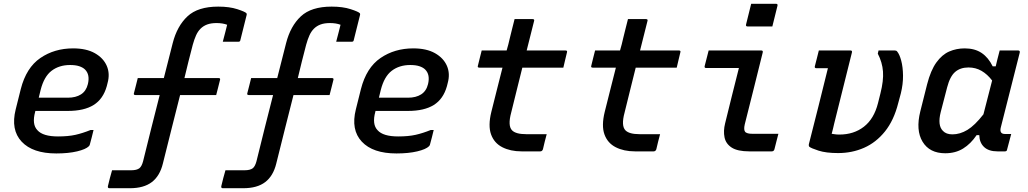

<svg xmlns="http://www.w3.org/2000/svg" viewBox="-20 -801 5440 1016"><path d="M367 -545Q437 -545 482 -519.5Q527 -494 545 -452.5Q563 -411 549 -361L545 -345Q526 -277 475.5 -245.5Q425 -214 339 -214H167L166 -209Q148 -143 178 -112Q207 -79 287 -79Q341 -79 379 -87.5Q417 -96 459 -113H475Q471 -94 465.5 -74.5Q460 -55 455 -35Q454 -31 450 -27Q434 -11 388 0Q342 11 278 11Q153 11 94.5 -51.5Q36 -114 63 -222L90 -330Q119 -443 193.5 -494Q268 -545 367 -545ZM351 -457Q293 -457 253 -426.5Q213 -396 195 -325L185 -284H339Q381 -284 408.5 -301.5Q436 -319 445 -356Q457 -406 430 -433Q419 -444 399.5 -450.5Q380 -457 351 -457Z M573 100H674Q704 100 718 89Q730 79 737 53Q759 -37 781 -124.5Q803 -212 825 -298H697Q685 -298 689 -309Q694 -330 699 -348Q704 -366 709 -388H847Q859 -434 870.5 -480.5Q882 -527 894 -573Q917 -663 972 -714.5Q1027 -766 1135 -766Q1194 -766 1235.5 -752.5Q1277 -739 1284 -731Q1287 -727 1285 -721L1252 -589Q1251 -580 1241 -580H1159L1161 -588Q1168 -614 1172.5 -632Q1177 -650 1182 -670Q1158 -679 1126 -679Q1097 -679 1076.5 -671.5Q1056 -664 1041 -649Q1027 -635 1017.5 -614Q1008 -593 1000 -564Q988 -518 977 -474.5Q966 -431 956 -388H1136Q1148 -388 1144 -377Q1139 -355 1134 -337Q1129 -319 1124 -298H933Q911 -212 889 -124Q867 -36 842 64Q826 130 783.5 162.5Q741 195 667 195H559Q549 195 551 184Q556 162 561.5 141.5Q567 121 573 100Z M1173 100H1274Q1304 100 1318 89Q1330 79 1337 53Q1359 -37 1381 -124.5Q1403 -212 1425 -298H1297Q1285 -298 1289 -309Q1294 -330 1299 -348Q1304 -366 1309 -388H1447Q1459 -434 1470.5 -480.5Q1482 -527 1494 -573Q1517 -663 1572 -714.5Q1627 -766 1735 -766Q1794 -766 1835.5 -752.5Q1877 -739 1884 -731Q1887 -727 1885 -721L1852 -589Q1851 -580 1841 -580H1759L1761 -588Q1768 -614 1772.5 -632Q1777 -650 1782 -670Q1758 -679 1726 -679Q1697 -679 1676.5 -671.5Q1656 -664 1641 -649Q1627 -635 1617.5 -614Q1608 -593 1600 -564Q1588 -518 1577 -474.5Q1566 -431 1556 -388H1736Q1748 -388 1744 -377Q1739 -355 1734 -337Q1729 -319 1724 -298H1533Q1511 -212 1489 -124Q1467 -36 1442 64Q1426 130 1383.5 162.5Q1341 195 1267 195H1159Q1149 195 1151 184Q1156 162 1161.5 141.5Q1167 121 1173 100Z M2167 -545Q2237 -545 2282 -519.5Q2327 -494 2345 -452.5Q2363 -411 2349 -361L2345 -345Q2326 -277 2275.5 -245.5Q2225 -214 2139 -214H1967L1966 -209Q1948 -143 1978 -112Q2007 -79 2087 -79Q2141 -79 2179 -87.5Q2217 -96 2259 -113H2275Q2271 -94 2265.5 -74.5Q2260 -55 2255 -35Q2254 -31 2250 -27Q2234 -11 2188 0Q2142 11 2078 11Q1953 11 1894.5 -51.5Q1836 -114 1863 -222L1890 -330Q1919 -443 1993.5 -494Q2068 -545 2167 -545ZM2151 -457Q2093 -457 2053 -426.5Q2013 -396 1995 -325L1985 -284H2139Q2181 -284 2208.5 -301.5Q2236 -319 2245 -356Q2257 -406 2230 -433Q2219 -444 2199.5 -450.5Q2180 -457 2151 -457Z M2873 -91Q2867 -70 2862.5 -51Q2858 -32 2853 -11Q2849 0 2839 0H2740Q2681 0 2638 -22Q2595 -44 2578.5 -90Q2562 -136 2580 -209Q2595 -268 2609.5 -326.5Q2624 -385 2639 -443H2517Q2505 -443 2509 -454Q2514 -476 2519 -494.5Q2524 -513 2529 -534H2661Q2666 -550 2670 -566.5Q2674 -583 2678 -600Q2684 -626 2690.5 -650.5Q2697 -675 2703 -700H2798Q2810 -700 2806 -689Q2796 -650 2786.5 -611.5Q2777 -573 2767 -534H2972Q2984 -534 2980 -523Q2975 -502 2970.5 -483.5Q2966 -465 2961 -443H2744Q2729 -384 2714.5 -324.5Q2700 -265 2685 -205Q2666 -135 2690 -111Q2710 -91 2764 -91Z M3473 -91Q3467 -70 3462.5 -51Q3458 -32 3453 -11Q3449 0 3439 0H3340Q3281 0 3238 -22Q3195 -44 3178.5 -90Q3162 -136 3180 -209Q3195 -268 3209.5 -326.5Q3224 -385 3239 -443H3117Q3105 -443 3109 -454Q3114 -476 3119 -494.5Q3124 -513 3129 -534H3261Q3266 -550 3270 -566.5Q3274 -583 3278 -600Q3284 -626 3290.5 -650.5Q3297 -675 3303 -700H3398Q3410 -700 3406 -689Q3396 -650 3386.5 -611.5Q3377 -573 3367 -534H3572Q3584 -534 3580 -523Q3575 -502 3570.5 -483.5Q3566 -465 3561 -443H3344Q3329 -384 3314.5 -324.5Q3300 -265 3285 -205Q3266 -135 3290 -111Q3310 -91 3364 -91Z M3730 -534H4008Q4019 -534 4016 -523Q3992 -428 3969 -334Q3946 -240 3921 -143Q3914 -113 3924 -102Q3929 -98 3937.5 -95.5Q3946 -93 3962 -93H4099Q4094 -73 4088.5 -52.5Q4083 -32 4078 -11Q4075 0 4064 0H3945Q3883 0 3852 -20Q3821 -40 3814 -74Q3807 -108 3817 -148Q3836 -224 3853.5 -296Q3871 -368 3890 -441H3717Q3706 -441 3709 -452Q3714 -472 3719.5 -493Q3725 -514 3730 -534ZM3955 -781H4086Q4097 -781 4094 -770L4067 -661H3936Q3925 -661 3928 -672Z M4313 -534H4480Q4491 -534 4488 -523Q4465 -429 4441 -334.5Q4417 -240 4394 -146Q4391 -133 4388 -120Q4385 -107 4381 -93Q4389 -92 4398.5 -90.5Q4408 -89 4422 -89Q4498 -89 4551.5 -130.5Q4605 -172 4626 -255L4639 -307Q4656 -374 4652.5 -422.5Q4649 -471 4625 -517L4629 -534H4714Q4723 -534 4727 -529Q4740 -514 4749 -480Q4758 -446 4758.5 -401Q4759 -356 4747 -307L4733 -255Q4710 -164 4663 -105.5Q4616 -47 4552.5 -19Q4489 9 4415 9Q4351 9 4311 -4Q4271 -17 4262 -25Q4259 -29 4260 -37Q4286 -138 4311 -238.5Q4336 -339 4361 -440H4300Q4289 -440 4292 -451Q4296 -467 4302 -490Q4308 -513 4313 -534Z M5085 -545Q5138 -545 5174 -521Q5210 -497 5233 -450H5249Q5253 -468 5258 -487.5Q5263 -507 5270 -534H5367Q5379 -534 5376 -522Q5351 -423 5325 -320.5Q5299 -218 5276 -127Q5267 -92 5298 -92H5331Q5326 -72 5320 -50.5Q5314 -29 5309 -9Q5308 0 5298 0H5258Q5212 0 5187.5 -23Q5163 -46 5162 -86H5148Q5117 -40 5076.5 -15Q5036 10 4982 10Q4899 10 4862 -51Q4825 -112 4850 -212L4886 -355Q4905 -429 4935 -470.5Q4965 -512 5003 -528.5Q5041 -545 5085 -545ZM4970 -108Q4987 -90 5020 -90Q5060 -90 5099 -113.5Q5138 -137 5184 -196Q5196 -241 5207 -285.5Q5218 -330 5230 -375Q5205 -408 5174 -426Q5143 -444 5105 -444Q5062 -444 5034.5 -420.5Q5007 -397 4992 -339L4958 -208Q4940 -137 4970 -108Z"/></svg>

Font: Recursive Mn Lnr St Med
Style: Italic
Weight: 500
Italic angle: -15°
Monospace: yes
Version: Version 1.079;hotconv 1.0.112;makeotfexe 2.5.65598; ttfautoh